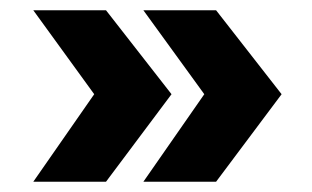

<svg xmlns="http://www.w3.org/2000/svg" viewBox="-20 -472 610 375"><path d="M45 -117 164 -288 45 -452H187L315 -288L187 -117ZM260 -117 379 -288 260 -452H402L530 -288L402 -117Z"/></svg>

Font: Krub
Style: Bold
Weight: 700
Version: Version 1.000; ttfautohint (v1.6)